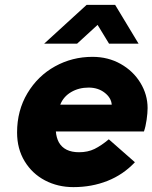

<svg xmlns="http://www.w3.org/2000/svg" viewBox="-20 -754 625 787"><path d="M221 -171Q244 -130 304 -130Q340 -130 367.5 -143.5Q395 -157 426 -183L533 -89Q485 -38 420.5 -12.5Q356 13 281 13Q217 13 164.5 -14.5Q112 -42 81 -93Q50 -144 50 -211Q50 -301 92.5 -372Q135 -443 205.5 -482Q276 -521 359 -521Q423 -521 474.5 -492Q526 -463 555.5 -414.5Q585 -366 585 -311Q585 -291 581 -263Q577 -235 570 -215H209Q211 -190 221 -171ZM227 -325H438Q436 -353 409 -374Q382 -395 343 -395Q303 -395 271.5 -376.5Q240 -358 227 -325ZM161 -575 335 -734H452L548 -575H427L380 -652L296 -575Z"/></svg>

Font: Arvo
Style: Bold Italic
Weight: 700
Italic angle: -13°
Designer: Anton Koovit (Cyrillic Expansion: Cyreal)
Foundry: Anton Koovit, Yassin Baggar
Version: Version 3.000